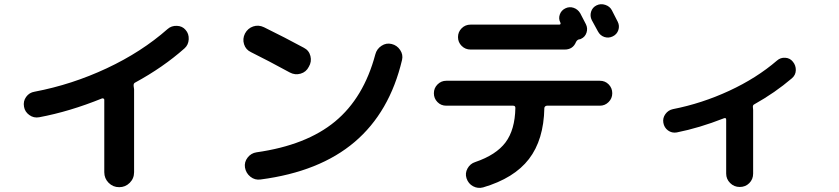

<svg xmlns="http://www.w3.org/2000/svg" viewBox="-20 -852 4040 925"><path d="M168.9 -287.1Q142.6 -282.2 121.1 -297.9Q99.6 -313.5 95.7 -337.9Q90.8 -364.3 106 -385.3Q121.1 -406.2 146.5 -410.2Q326.2 -444.3 494.1 -522.9Q662.1 -601.6 787.1 -711.9Q805.7 -728.5 832 -727.5Q858.4 -726.6 874 -708Q890.6 -689.5 889.2 -662.6Q887.7 -635.7 869.1 -619.1Q765.6 -527.3 630.9 -454.1Q622.1 -450.2 624 -436.5Q626 -426.8 626 -421.9V-22.5Q626 7.8 605 28.8Q584 49.8 554.2 49.8Q524.4 49.8 503.4 28.8Q482.4 7.8 482.4 -22.5V-371.1Q482.4 -375 479 -377Q475.6 -378.9 471.7 -377.9Q315.4 -314.5 168.9 -287.1Z M1189.5 -600.6Q1164.1 -612.3 1155.8 -638.7Q1147.5 -665 1160.2 -690.4Q1173.8 -715.8 1199.7 -724.6Q1225.6 -733.4 1252 -720.7Q1353.5 -670.9 1443.4 -622.1Q1468.8 -609.4 1475.6 -582Q1482.4 -554.7 1467.8 -530.3Q1455.1 -504.9 1428.2 -497.1Q1401.4 -489.3 1376 -502.9Q1270.5 -560.5 1189.5 -600.6ZM1917 -563.5Q1857.4 -311.5 1688.5 -168Q1519.5 -24.4 1235.4 12.7Q1208 16.6 1186.5 -0.5Q1165 -17.6 1160.2 -44.9Q1156.2 -71.3 1172.9 -92.8Q1189.5 -114.3 1215.8 -118.2Q1456.1 -152.3 1594.2 -266.6Q1732.4 -380.9 1788.1 -589.8Q1794.9 -616.2 1817.9 -631.3Q1840.8 -646.5 1866.7 -640.1Q1892.6 -633.8 1907.7 -611.3Q1922.9 -588.9 1917 -563.5Z M2927.7 -802.7Q2932.6 -793 2942.4 -773.9Q2952.1 -754.9 2956.1 -747.1Q2965.8 -727.5 2959 -707Q2952.1 -686.5 2932.1 -676.8Q2912.1 -667 2891.6 -673.8Q2871.1 -680.7 2860.4 -701.2Q2851.6 -718.8 2831.1 -754.9Q2821.3 -774.4 2827.6 -795.4Q2834 -816.4 2854 -826.2Q2874 -835.9 2896 -828.6Q2918 -821.3 2927.7 -802.7ZM2247.1 -733.4H2673.8Q2683.6 -733.4 2679.7 -743.2Q2669.9 -761.7 2676.8 -781.7Q2683.6 -801.8 2703.1 -811.5Q2722.7 -821.3 2743.2 -814.5Q2763.7 -807.6 2775.4 -788.1Q2780.3 -779.3 2789.1 -761.7Q2797.9 -744.1 2802.7 -735.4Q2812.5 -715.8 2805.7 -694.8Q2798.8 -673.8 2779.3 -665Q2778.3 -664.1 2776.4 -663.6Q2774.4 -663.1 2772 -662.6Q2769.5 -662.1 2768.6 -662.1Q2759.8 -659.2 2754.9 -649.4Q2740.2 -613.3 2700.2 -613.3H2247.1Q2221.7 -613.3 2204.1 -630.9Q2186.5 -648.4 2186.5 -673.3Q2186.5 -698.2 2204.1 -715.8Q2221.7 -733.4 2247.1 -733.4ZM2870.1 -342.8H2615.2Q2610.4 -342.8 2606.4 -339.4Q2602.5 -335.9 2602.5 -331.1Q2599.6 -178.7 2528.3 -85.9Q2457 6.8 2307.6 50.8Q2282.2 57.6 2259.3 45.4Q2236.3 33.2 2227.5 6.8Q2219.7 -17.6 2232.4 -40.5Q2245.1 -63.5 2269.5 -71.3Q2370.1 -105.5 2415.5 -166Q2460.9 -226.6 2462.9 -332Q2462.9 -342.8 2452.1 -342.8H2129.9Q2104.5 -342.8 2087.4 -360.4Q2070.3 -377.9 2070.3 -402.8Q2070.3 -427.7 2087.9 -445.3Q2105.5 -462.9 2129.9 -462.9H2870.1Q2895.5 -462.9 2912.6 -445.3Q2929.7 -427.7 2929.7 -402.8Q2929.7 -377.9 2912.1 -360.4Q2894.5 -342.8 2870.1 -342.8Z M3240.2 -213.9Q3216.8 -210 3198.2 -223.6Q3179.7 -237.3 3175.8 -260.7Q3171.9 -283.2 3185.5 -302.2Q3199.2 -321.3 3221.7 -326.2Q3361.3 -353.5 3493.2 -414.6Q3625 -475.6 3723.6 -560.5Q3740.2 -575.2 3763.2 -573.7Q3786.1 -572.3 3799.8 -554.7Q3814.5 -537.1 3814 -513.7Q3813.5 -490.2 3794.9 -474.6Q3713.9 -405.3 3614.3 -349.6Q3605.5 -345.7 3607.4 -334Q3608.4 -330.1 3608.4 -322.3V-15.6Q3608.4 11.7 3589.8 30.3Q3571.3 48.8 3543.9 48.8Q3516.6 48.8 3497.6 29.8Q3478.5 10.7 3478.5 -15.6V-275.4Q3478.5 -286.1 3467.8 -282.2Q3348.6 -235.4 3240.2 -213.9Z"/></svg>

Font: Rounded-X Mgen+ 1m bold
Style: Bold
Weight: 700
Designer: [Source Han Sans]
Ryoko NISHIZUKA  (kana & ideographs); Paul D. Hunt (Latin, Greek & Cyrillic); Wenlong ZHANG  (bopomofo
Version: Version 1.059.20150602